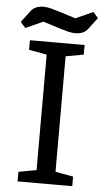

<svg xmlns="http://www.w3.org/2000/svg" viewBox="-56 -842 481 878"><g transform="rotate(5 184.5 -403.0)"><path d="M59 -44 141 -59V-589L59 -604V-648H310V-604L228 -589V-59L310 -44V0H59ZM262 -698Q247 -698 229 -702.5Q211 -707 192 -713L113 -738L33 -702L10 -728L47 -777Q58 -793 73.5 -799.5Q89 -806 108 -806Q123 -806 141 -801.5Q159 -797 178 -791L257 -766L337 -802L360 -776L323 -727Q312 -711 296.5 -704.5Q281 -698 262 -698Z"/></g></svg>

Font: Faustina VF Beta
Style: Regular
Weight: 400
Designer: Alfonso Garcia
Foundry: Omnibus-Type
Version: Version 1.006